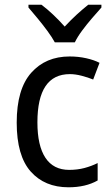

<svg xmlns="http://www.w3.org/2000/svg" viewBox="-20 -786 471 816"><path d="M271 10Q170 10 110.5 -57Q51 -124 51 -265Q51 -407 112.5 -476.5Q174 -546 276 -546Q313 -546 346.5 -538.5Q380 -531 403 -519L376 -448Q354 -457 327 -464Q300 -471 277 -471Q139 -471 139 -266Q139 -167 173 -115.5Q207 -64 274 -64Q309 -64 339 -72Q369 -80 395 -93V-19Q344 10 271 10ZM213 -606Q201 -628 181.5 -654.5Q162 -681 140.5 -707Q119 -733 101 -754V-766H156Q179 -749 205 -724.5Q231 -700 255 -673Q281 -701 305 -723Q329 -745 355 -766H411V-754Q394 -735 371.5 -709Q349 -683 329 -656Q309 -629 298 -606Z"/></svg>

Font: Noto Sans Hebrew SemiCondensed
Style: Regular
Weight: 400
Width: 4
Designer: Monotype Design Team
Foundry: Monotype Imaging Inc.
Version: Version 2.004; ttfautohint (v1.8.4.7-5d5b)